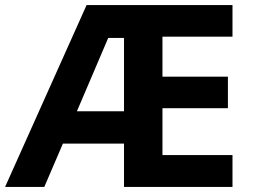

<svg xmlns="http://www.w3.org/2000/svg" viewBox="-20 -734 992 754"><path d="M893 0H467V-170H227L154 0H0L320 -714H893V-590H618V-433H875V-309H618V-125H893ZM282 -297H467V-585H405Z"/></svg>

Font: Noto Sans Tamil
Style: Regular
Weight: 400
Designer: Jelle Bosma - Monotype Design Team
Foundry: Monotype Imaging Inc.
Version: Version 2.003